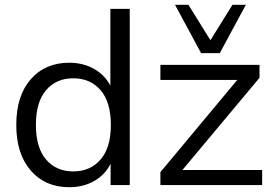

<svg xmlns="http://www.w3.org/2000/svg" viewBox="-20 -773 1159 802"><path d="M269 9Q169 9 108.5 -60.5Q48 -130 48 -251Q48 -373 108.5 -442Q169 -511 269 -511Q327 -511 372.5 -485.5Q418 -460 441 -415V-736H522V0H442V-89Q419 -43 373.5 -17Q328 9 269 9ZM286 -57Q357 -57 400 -106.5Q443 -156 443 -251Q443 -347 400 -396.5Q357 -446 286 -446Q215 -446 172.5 -396.5Q130 -347 130 -251Q130 -156 172.5 -106.5Q215 -57 286 -57ZM650 0V-54L971 -439H650V-502H1064V-448L742 -63H1075V0ZM820 -551 711 -753H767L859 -605L951 -753H1007L898 -551Z"/></svg>

Font: Mulish
Style: Regular
Weight: 400
Designer: Vernon Adams
Foundry: Vernon Adams
Version: Version 3.603; ttfautohint (v1.8.3)